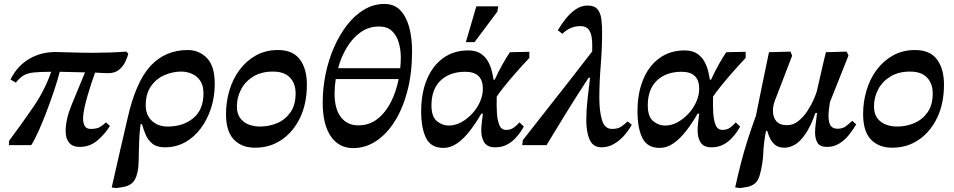

<svg xmlns="http://www.w3.org/2000/svg" viewBox="-20 -734 4823 971"><path d="M60 -316 33 -332Q67 -400 126.5 -435.5Q186 -471 261 -471Q311 -470 357 -468.5Q403 -467 452 -467Q494 -467 536 -468.5Q578 -470 619 -473L629 -462Q625 -447 614.5 -423.5Q604 -400 583 -382Q562 -364 527 -364Q511 -364 493.5 -365Q476 -366 461 -367Q453 -346 443 -315.5Q433 -285 423 -251Q413 -217 406.5 -186Q400 -155 400 -134Q400 -114 408 -98Q416 -82 439 -82Q470 -82 486 -92Q502 -102 516 -115L536 -97Q511 -56 472.5 -23.5Q434 9 383 9Q347 9 329.5 -12.5Q312 -34 312 -71Q312 -131 342.5 -204.5Q373 -278 410 -368Q380 -369 344.5 -369.5Q309 -370 282 -371Q272 -331 254.5 -278.5Q237 -226 216.5 -172Q196 -118 175.5 -72Q155 -26 138 0H25L26 -22Q94 -113 150.5 -196Q207 -279 239 -371Q182 -371 150.5 -367.5Q119 -364 99.5 -352.5Q80 -341 60 -316Z M567 217 545 214Q567 114 588 24.5Q609 -65 625 -135Q667 -321 741.5 -401Q816 -481 930 -481Q986 -481 1026 -441Q1066 -401 1066 -309Q1066 -245 1047.5 -187.5Q1029 -130 995.5 -85Q962 -40 916 -14.5Q870 11 814 11Q773 11 750.5 -7.5Q728 -26 716.5 -53.5Q705 -81 698 -106H691Q685 -60 684 -24.5Q683 11 682 40Q682 75 680 103.5Q678 132 669 159Q660 184 643.5 195.5Q627 207 607 211Q587 215 567 217ZM828 -94Q906 -94 957.5 -136.5Q1009 -179 1009 -262Q1009 -302 992.5 -326Q976 -350 950 -361Q924 -372 897 -372Q852 -372 810.5 -353.5Q769 -335 743 -297Q717 -259 717 -202Q717 -152 748 -123Q779 -94 828 -94Z M1270 13Q1202 13 1162.5 -28.5Q1123 -70 1123 -157Q1123 -218 1140 -276Q1157 -334 1191 -380Q1225 -426 1274 -453.5Q1323 -481 1386 -481Q1461 -481 1496.5 -433.5Q1532 -386 1532 -306Q1532 -211 1498 -139.5Q1464 -68 1405 -27.5Q1346 13 1270 13ZM1295 -94Q1341 -94 1382 -111.5Q1423 -129 1449 -166Q1475 -203 1475 -262Q1475 -311 1446.5 -341.5Q1418 -372 1360 -372Q1302 -372 1261 -347Q1220 -322 1199 -281.5Q1178 -241 1178 -196Q1178 -158 1195.5 -135.5Q1213 -113 1239.5 -103.5Q1266 -94 1295 -94Z M1766 15Q1694 15 1653 -44.5Q1612 -104 1612 -216Q1612 -289 1627 -361Q1642 -433 1670 -496.5Q1698 -560 1736.5 -609Q1775 -658 1822.5 -686Q1870 -714 1924 -714Q1974 -714 2004.5 -682Q2035 -650 2049.5 -596Q2064 -542 2064 -475Q2064 -366 2041 -276.5Q2018 -187 1977 -121.5Q1936 -56 1882 -20.5Q1828 15 1766 15ZM1792 -100Q1848 -100 1889.5 -133Q1931 -166 1957.5 -219Q1984 -272 1996 -334H1678Q1672 -297 1672 -261Q1672 -183 1704 -141.5Q1736 -100 1792 -100ZM1690 -389H2004Q2007 -416 2007 -442Q2007 -483 1996.5 -519Q1986 -555 1962 -577.5Q1938 -600 1897 -600Q1845 -600 1804 -571Q1763 -542 1734 -494Q1705 -446 1690 -389Z M2222 14Q2160 14 2135 -35.5Q2110 -85 2110 -171Q2110 -263 2139 -332.5Q2168 -402 2221.5 -440.5Q2275 -479 2348 -479Q2386 -479 2409.5 -464Q2433 -449 2446.5 -426Q2460 -403 2466.5 -377.5Q2473 -352 2476 -331H2482Q2501 -373 2523 -411.5Q2545 -450 2559 -470L2657 -472V-441Q2620 -402 2586 -363Q2552 -324 2527 -292.5Q2502 -261 2492 -245V-244Q2492 -241 2492 -233Q2491 -200 2493 -164Q2495 -128 2505 -102.5Q2515 -77 2540 -77Q2562 -77 2577.5 -88Q2593 -99 2607 -115L2629 -94Q2624 -84 2612.5 -67Q2601 -50 2583.5 -32Q2566 -14 2541.5 -1.5Q2517 11 2484 11Q2445 11 2429.5 -13Q2414 -37 2414 -74Q2414 -92 2416.5 -113Q2419 -134 2422 -159H2414Q2387 -112 2356.5 -72.5Q2326 -33 2292.5 -9.5Q2259 14 2222 14ZM2249 -99Q2282 -99 2313 -116Q2344 -133 2369 -160.5Q2394 -188 2408 -220.5Q2422 -253 2422 -285Q2422 -371 2333 -371Q2255 -371 2208.5 -327Q2162 -283 2162 -201Q2162 -144 2189.5 -121.5Q2217 -99 2249 -99ZM2380 -521H2336L2389 -702H2500L2495 -675Z M3023 11Q2979 11 2962 -27.5Q2945 -66 2945 -127Q2945 -174 2951 -228.5Q2957 -283 2964 -341H2957Q2948 -327 2929 -298Q2910 -269 2885.5 -230.5Q2861 -192 2835.5 -150Q2810 -108 2786 -69Q2762 -30 2744 0H2621L2624 -25Q2679 -96 2740 -173Q2801 -250 2861 -327Q2921 -404 2975 -474Q2975 -492 2975 -509Q2975 -556 2961 -579Q2947 -602 2915 -602Q2864 -602 2824 -563L2801 -581Q2818 -610 2841 -639Q2864 -668 2892 -687Q2920 -706 2952 -706Q2986 -706 3001.5 -687.5Q3017 -669 3021 -638.5Q3025 -608 3025 -572Q3025 -489 3018 -402.5Q3011 -316 3011 -239Q3011 -171 3024.5 -126.5Q3038 -82 3075 -82Q3104 -82 3120 -92.5Q3136 -103 3154 -120L3175 -103Q3159 -74 3136 -48Q3113 -22 3084 -5.5Q3055 11 3023 11Z M3316 14Q3254 14 3229 -35.5Q3204 -85 3204 -171Q3204 -263 3233 -332.5Q3262 -402 3315.5 -440.5Q3369 -479 3442 -479Q3480 -479 3503.5 -464Q3527 -449 3540.5 -426Q3554 -403 3560.5 -377.5Q3567 -352 3570 -331H3576Q3595 -373 3617 -411.5Q3639 -450 3653 -470L3751 -472V-441Q3714 -402 3680 -363Q3646 -324 3621 -292.5Q3596 -261 3586 -245V-244Q3586 -241 3586 -233Q3585 -200 3587 -164Q3589 -128 3599 -102.5Q3609 -77 3634 -77Q3656 -77 3671.5 -88Q3687 -99 3701 -115L3723 -94Q3718 -84 3706.5 -67Q3695 -50 3677.5 -32Q3660 -14 3635.5 -1.5Q3611 11 3578 11Q3539 11 3523.5 -13Q3508 -37 3508 -74Q3508 -92 3510.5 -113Q3513 -134 3516 -159H3508Q3481 -112 3450.5 -72.5Q3420 -33 3386.5 -9.5Q3353 14 3316 14ZM3343 -99Q3376 -99 3407 -116Q3438 -133 3463 -160.5Q3488 -188 3502 -220.5Q3516 -253 3516 -285Q3516 -371 3427 -371Q3349 -371 3302.5 -327Q3256 -283 3256 -201Q3256 -144 3283.5 -121.5Q3311 -99 3343 -99Z M3722 217 3698 214Q3713 145 3728 87.5Q3743 30 3761 -26.5Q3779 -83 3803 -149Q3814 -203 3825.5 -260Q3837 -317 3848.5 -371.5Q3860 -426 3869 -470L3978 -473L3986 -452L3898 -223Q3898 -223 3893.5 -208.5Q3889 -194 3889 -174Q3889 -141 3906 -121Q3923 -101 3961 -101Q3992 -101 4018.5 -122.5Q4045 -144 4064.5 -174.5Q4084 -205 4096 -233Q4108 -261 4111 -273Q4122 -319 4133.5 -371Q4145 -423 4157 -470L4262 -473L4271 -453L4177 -217Q4175 -203 4172.5 -183.5Q4170 -164 4170 -149Q4170 -115 4180.5 -99Q4191 -83 4216 -83Q4242 -83 4258.5 -96Q4275 -109 4290 -123L4310 -105Q4295 -79 4274 -52.5Q4253 -26 4225 -8.5Q4197 9 4163 9Q4127 9 4114.5 -11.5Q4102 -32 4102 -64Q4102 -85 4105.5 -109Q4109 -133 4112 -163H4104Q4079 -93 4052 -54.5Q4025 -16 3998.5 -1.5Q3972 13 3948 13Q3916 13 3898.5 -2.5Q3881 -18 3872.5 -38Q3864 -58 3860 -72H3854Q3842 -11 3840 41.5Q3838 94 3823 149Q3815 180 3798 193.5Q3781 207 3760.5 211Q3740 215 3722 217Z M4492 13Q4424 13 4384.5 -28.5Q4345 -70 4345 -157Q4345 -218 4362 -276Q4379 -334 4413 -380Q4447 -426 4496 -453.5Q4545 -481 4608 -481Q4683 -481 4718.5 -433.5Q4754 -386 4754 -306Q4754 -211 4720 -139.5Q4686 -68 4627 -27.5Q4568 13 4492 13ZM4517 -94Q4563 -94 4604 -111.5Q4645 -129 4671 -166Q4697 -203 4697 -262Q4697 -311 4668.5 -341.5Q4640 -372 4582 -372Q4524 -372 4483 -347Q4442 -322 4421 -281.5Q4400 -241 4400 -196Q4400 -158 4417.5 -135.5Q4435 -113 4461.5 -103.5Q4488 -94 4517 -94Z"/></svg>

Font: STIX Two Text SemiBold
Style: Italic
Weight: 600
Italic angle: -12°
Designer: Ross Mills, John Hudson & Paul Hanslow, Tiro Typeworks Ltd; with prior portions MicroPress Inc. and Coen Hoffman, Elsevi
Foundry: Tiro Typeworks Ltd
Version: Version 2.13 b171